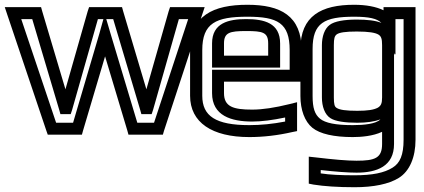

<svg xmlns="http://www.w3.org/2000/svg" viewBox="-79 -539 1776 804"><path d="M744 -509H652H633L627 -491L534 -165L437 -491L432 -509H414H313H294L288 -491L195 -165L98 -491L93 -509H75H-25H-59L-48 -476L115 8L121 25H139H246H264L269 7L361 -303L454 7L459 25H478H585H603L608 8L767 -476L778 -509H744ZM354 -459 337 -398 227 -25H156L10 -459H56L169 -79L174 -61H193H199H217L223 -79L331 -459H354ZM709 -459 566 -25H496L384 -398L366 -459H395L508 -79L513 -61H532H538H556L562 -79L670 -459H709Z M957 -519C814 -519 717 -474 717 -329V-138C717 -26 809 35 965 35C1023 35 1084 28 1145 14L1165 10V-10V-79V-111L1133 -103C1072 -88 1021 -80 977 -80C898 -80 859 -92 859 -149V-197H1159H1184V-222V-329C1184 -473 1096 -519 957 -519ZM957 -469C1083 -469 1134 -443 1134 -329V-247H834H809V-222V-149C809 -54 890 -30 977 -30C1016 -30 1063 -36 1115 -47V-30C1063 -20 1014 -15 965 -15C824 -15 768 -53 768 -138V-329C768 -442 825 -469 957 -469ZM952 -409C1021 -409 1044 -404 1044 -357V-306H859V-357C859 -403 883 -409 952 -409ZM952 -459C878 -459 809 -443 809 -357V-281V-256H834H1069H1094V-281V-357C1094 -443 1027 -459 952 -459Z M1179 -334V-137C1179 -79 1197 -30 1229 -4C1261 22 1320 35 1398 35C1433 35 1483 31 1521 13V64C1521 123 1491 134 1414 134C1374 134 1318 129 1242 120L1214 117V145V209V230L1234 234C1278 241 1336 245 1406 245C1485 245 1549 232 1591 206C1636 178 1661 120 1661 46V-484V-509H1636H1552H1527V-496C1496 -511 1454 -519 1404 -519C1267 -519 1179 -473 1179 -334ZM1521 -131C1521 -105 1516 -96 1503 -88C1486 -79 1460 -75 1417 -75C1369 -75 1343 -79 1331 -87C1322 -92 1319 -102 1319 -131V-350C1319 -378 1322 -388 1331 -395C1342 -403 1367 -407 1415 -407C1466 -407 1493 -402 1506 -394C1517 -387 1521 -377 1521 -350V-131ZM1518 -443C1495 -453 1459 -457 1415 -457C1362 -457 1322 -450 1302 -435C1280 -419 1269 -386 1269 -350V-131C1269 -93 1281 -59 1305 -44C1325 -31 1365 -25 1417 -25C1456 -25 1490 -30 1514 -39C1495 -20 1445 -15 1398 -15C1326 -15 1283 -24 1261 -42C1239 -60 1230 -87 1230 -137V-334C1230 -443 1279 -469 1404 -469C1467 -469 1501 -461 1518 -443ZM1571 -131V-177V-318L1573 -311L1577 -312V-437V-459H1611V46C1611 110 1596 144 1565 163C1530 185 1480 195 1406 195C1348 195 1302 193 1264 187V173C1327 180 1378 184 1414 184C1500 184 1571 157 1571 64V-52V-131Z"/></svg>

Font: Gamestation DisplayOutline
Style: Regular
Weight: 400
Designer: Jonas Hecksher
Foundry: Jonas Hecksher, Playtypeª, e-types AS
Version: Version 1.003